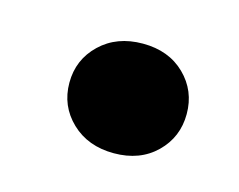

<svg xmlns="http://www.w3.org/2000/svg" viewBox="-40 -455 329 264"><g transform="rotate(15 124.0 -323.0)"><path d="M137 -245Q100 -245 76.5 -267.5Q53 -290 53 -323Q53 -356 76.5 -378.5Q100 -401 137 -401Q174 -401 197 -378.5Q220 -356 220 -323Q220 -290 197 -267.5Q174 -245 137 -245Z"/></g></svg>

Font: DM Sans 28pt
Style: Bold Italic
Weight: 700
Italic angle: -10°
Version: Version 4.004;gftools[0.9.30]